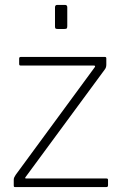

<svg xmlns="http://www.w3.org/2000/svg" viewBox="-20 -762 498 782"><path d="M42 0Q38 0 37 -1.5Q36 -3 36 -7V-30Q36 -35 38 -39.5Q40 -44 44 -50L365 -487Q371 -495 362 -495H65Q61 -495 59.5 -496.5Q58 -498 58 -502V-523Q58 -530 64 -530H408Q413 -530 413 -524V-499Q413 -493 411.5 -488Q410 -483 406 -478L85 -42Q79 -35 87 -35H414Q420 -35 420 -29V-8Q420 -4 418.5 -2Q417 0 412 0H42ZM254 -732V-656Q254 -649 252 -646.5Q250 -644 242 -644H215Q208 -644 206 -646Q204 -648 204 -654V-732Q204 -742 213 -742H245Q254 -742 254 -732Z"/></svg>

Font: Libre Franklin Thin
Style: Regular
Weight: 100
Designer: Pablo Impallari, Rodrigo Fuenzalida, Nhung Nguyen
Foundry: Impallari Type
Version: Version 3.000